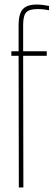

<svg xmlns="http://www.w3.org/2000/svg" viewBox="-20 -826 246 846"><path d="M63 0 62 -580H30V-600H62V-716Q62 -764 80 -785Q98 -806 143 -806Q154 -806 170 -804Q186 -802 196 -800V-781Q186 -783 173.5 -784.5Q161 -786 145 -786Q109 -786 95.5 -771.5Q82 -757 82 -716V-600H186V-580H82L83 0Z"/></svg>

Font: Big Shoulders Display Thin
Style: Regular
Weight: 100
Designer: Patric King
Foundry: XO Type Co
Version: Version 1.000; ttfautohint (v1.8.2)